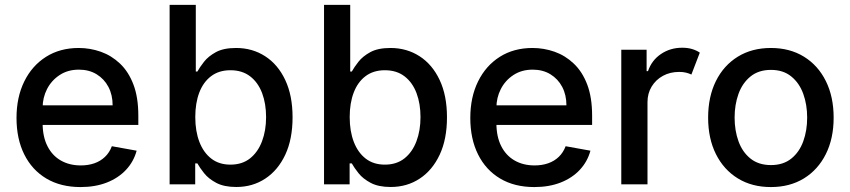

<svg xmlns="http://www.w3.org/2000/svg" viewBox="-20 -747 3445 778"><path d="M306.5 11Q225.9 11 167.8 -23.6Q109.7 -58.2 78.3 -121.3Q46.9 -184.3 46.9 -269.2Q46.9 -353 78.3 -416.9Q109.7 -480.8 166.4 -516.7Q223 -552.6 299 -552.6Q345.2 -552.6 388.5 -537.3Q431.8 -522 466.3 -489.3Q500.7 -456.7 520.6 -404.7Q540.5 -352.6 540.5 -278.4V-240.8H106.9V-320.3H436.4Q436.4 -362.2 419.4 -394.7Q402.3 -427.2 371.6 -446Q340.9 -464.8 299.7 -464.8Q255 -464.8 221.8 -443Q188.6 -421.2 170.6 -386.2Q152.7 -351.2 152.7 -310.4V-248.2Q152.7 -193.5 172.1 -155.2Q191.4 -116.8 226.2 -96.8Q261 -76.7 307.5 -76.7Q337.7 -76.7 362.6 -85.4Q387.4 -94.1 405.5 -111.5Q423.7 -128.9 433.2 -154.5L533.7 -136.4Q521.7 -92 490.6 -58.8Q459.5 -25.6 412.8 -7.3Q366.1 11 306.5 11Z M667.3 0V-727.3H773.4V-457H779.8Q789.1 -474.1 806.5 -496.4Q823.9 -518.8 854.8 -535.7Q885.7 -552.6 936.4 -552.6Q1002.5 -552.6 1054.3 -519.2Q1106.2 -485.8 1135.8 -422.9Q1165.5 -360.1 1165.5 -271.7Q1165.5 -183.2 1136 -120.2Q1106.5 -57.2 1055 -23.3Q1003.6 10.7 937.5 10.7Q887.8 10.7 856.4 -6Q824.9 -22.7 807.2 -45.1Q789.4 -67.5 779.8 -84.9H771V0ZM771.3 -272.7Q771.3 -215.2 788 -171.9Q804.7 -128.6 836.3 -104.2Q867.9 -79.9 913.7 -79.9Q961.3 -79.9 993.3 -105.3Q1025.2 -130.7 1041.7 -174.4Q1058.2 -218 1058.2 -272.7Q1058.2 -326.7 1042.1 -369.7Q1025.9 -412.6 993.8 -437.5Q961.6 -462.4 913.7 -462.4Q867.5 -462.4 835.8 -438.6Q804 -414.8 787.6 -372.2Q771.3 -329.5 771.3 -272.7Z M1293 0V-727.3H1399.1V-457H1405.5Q1414.8 -474.1 1432.2 -496.4Q1449.6 -518.8 1480.5 -535.7Q1511.4 -552.6 1562.1 -552.6Q1628.2 -552.6 1680 -519.2Q1731.9 -485.8 1761.5 -422.9Q1791.2 -360.1 1791.2 -271.7Q1791.2 -183.2 1761.7 -120.2Q1732.2 -57.2 1680.8 -23.3Q1629.3 10.7 1563.2 10.7Q1513.5 10.7 1482.1 -6Q1450.6 -22.7 1432.9 -45.1Q1415.1 -67.5 1405.5 -84.9H1396.7V0ZM1397 -272.7Q1397 -215.2 1413.7 -171.9Q1430.4 -128.6 1462 -104.2Q1493.6 -79.9 1539.4 -79.9Q1587 -79.9 1619 -105.3Q1650.9 -130.7 1667.4 -174.4Q1683.9 -218 1683.9 -272.7Q1683.9 -326.7 1667.8 -369.7Q1651.6 -412.6 1619.5 -437.5Q1587.4 -462.4 1539.4 -462.4Q1493.3 -462.4 1461.5 -438.6Q1429.7 -414.8 1413.4 -372.2Q1397 -329.5 1397 -272.7Z M2145.2 11Q2064.6 11 2006.6 -23.6Q1948.5 -58.2 1917.1 -121.3Q1885.7 -184.3 1885.7 -269.2Q1885.7 -353 1917.1 -416.9Q1948.5 -480.8 2005.1 -516.7Q2061.8 -552.6 2137.8 -552.6Q2183.9 -552.6 2227.3 -537.3Q2270.6 -522 2305 -489.3Q2339.5 -456.7 2359.4 -404.7Q2379.3 -352.6 2379.3 -278.4V-240.8H1945.7V-320.3H2275.2Q2275.2 -362.2 2258.2 -394.7Q2241.1 -427.2 2210.4 -446Q2179.7 -464.8 2138.5 -464.8Q2093.8 -464.8 2060.5 -443Q2027.3 -421.2 2009.4 -386.2Q1991.5 -351.2 1991.5 -310.4V-248.2Q1991.5 -193.5 2010.8 -155.2Q2030.2 -116.8 2065 -96.8Q2099.8 -76.7 2146.3 -76.7Q2176.5 -76.7 2201.3 -85.4Q2226.2 -94.1 2244.3 -111.5Q2262.4 -128.9 2272 -154.5L2372.5 -136.4Q2360.4 -92 2329.4 -58.8Q2298.3 -25.6 2251.6 -7.3Q2204.9 11 2145.2 11Z M2497.5 0V-545.5H2600.1V-458.8H2605.8Q2620.7 -502.8 2658.4 -528.2Q2696 -553.6 2744.3 -553.6Q2766.7 -553.6 2784.4 -548.3Q2802.2 -543 2815.7 -533.7L2781.6 -445Q2772 -449.6 2759.9 -452.6Q2747.9 -455.6 2732.2 -455.6Q2695.3 -455.6 2666.4 -439.8Q2637.4 -424 2620.6 -396.3Q2603.7 -368.6 2603.7 -333.1V0Z M3103.7 11Q3027 11 2969.8 -24.1Q2912.6 -59.3 2881 -122.5Q2849.4 -185.7 2849.4 -270.2Q2849.4 -355.1 2881 -418.7Q2912.6 -482.2 2969.8 -517.4Q3027 -552.6 3103.7 -552.6Q3180.4 -552.6 3237.6 -517.4Q3294.7 -482.2 3326.3 -418.7Q3358 -355.1 3358 -270.2Q3358 -185.7 3326.3 -122.5Q3294.7 -59.3 3237.6 -24.1Q3180.4 11 3103.7 11ZM3104 -78.1Q3153.8 -78.1 3186.4 -104.4Q3219.1 -130.7 3234.9 -174.4Q3250.7 -218 3250.7 -270.6Q3250.7 -322.8 3234.9 -366.7Q3219.1 -410.5 3186.4 -437.1Q3153.8 -463.8 3104 -463.8Q3054 -463.8 3021.1 -437.1Q2988.3 -410.5 2972.5 -366.7Q2956.7 -322.8 2956.7 -270.6Q2956.7 -218 2972.5 -174.4Q2988.3 -130.7 3021.1 -104.4Q3054 -78.1 3104 -78.1Z"/></svg>

Font: InterMG Medium
Style: Regular
Weight: 500
Designer: Rasmus Andersson
Foundry: rsms
Version: Version 3.019;December 26, 2023;FontCreator 15.0.0.2955 64-b